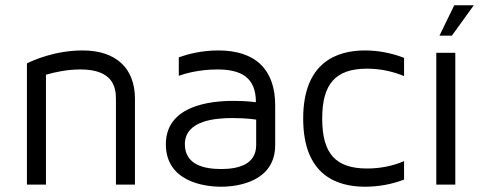

<svg xmlns="http://www.w3.org/2000/svg" viewBox="-20 -699 1843 727"><path d="M293 -508C189 -508 106 -471 82 -459V0H154V-416C188 -426 234 -436 285 -436C405 -436 419 -372 419 -325V0H491V-325C491 -441 419 -508 293 -508Z M807 -508C745 -508 694 -495 657 -482V-412C676 -419 731 -436 803 -436C893 -436 949 -406 949 -312C949 -312 914 -317 869 -317C823 -317 608 -318 608 -153C608 -12 752 8 817 8C882 8 1022 -12 1022 -150V-300C1022 -436 947 -508 807 -508ZM950 -150C950 -74 879 -59 817 -59C755 -59 680 -74 680 -153C680 -245 801 -252 861 -252C917 -252 950 -246 950 -246C950 -246 950 -227 950 -150Z M1200 -250C1200 -382 1251 -439 1370 -439C1419 -439 1466 -429 1510 -411V-480C1463 -498 1413 -508 1362 -508C1255 -508 1128 -463 1128 -250C1128 -36 1255 8 1362 8C1413 8 1463 -1 1510 -19V-89C1466 -70 1419 -61 1370 -61C1251 -61 1200 -117 1200 -250Z M1704 0H1632V-499H1704V0ZM1700 -679 1644 -564H1691L1774 -679H1700Z"/></svg>

Font: Maven Pro
Style: Regular
Weight: 400
Designer: Joe Prince
Foundry: Joe Prince
Version: Version 1.003